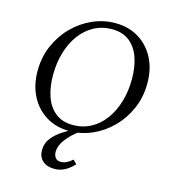

<svg xmlns="http://www.w3.org/2000/svg" viewBox="-132 -785 1008 1140"><g transform="rotate(15 372.0 -215.0)"><path d="M436 -680Q518 -680 580 -642Q642 -604 676.5 -537.5Q711 -471 711 -383Q711 -299 680 -227.5Q649 -156 596 -102.5Q543 -49 476 -19.5Q409 10 337 10Q255 10 193 -28Q131 -66 96.5 -133Q62 -200 62 -287Q62 -371 93 -442.5Q124 -514 177 -567.5Q230 -621 297 -650.5Q364 -680 436 -680ZM347 -30Q408 -30 457.5 -57Q507 -84 542.5 -132.5Q578 -181 597 -245.5Q616 -310 616 -384Q616 -458 596 -515.5Q576 -573 534 -606.5Q492 -640 426 -640Q365 -640 315.5 -613Q266 -586 230.5 -538Q195 -490 176 -425.5Q157 -361 157 -287Q157 -213 177 -155Q197 -97 239.5 -63.5Q282 -30 347 -30ZM383 -20 395 0Q350 33 320 72.5Q290 112 290 151Q290 171 301 185.5Q312 200 334 200Q351 200 368.5 192Q386 184 405 167L428 190Q398 221 369.5 235.5Q341 250 308 250Q262 250 235.5 226Q209 202 209 162Q209 118 235 85.5Q261 53 301 28Q341 3 383 -20Z"/></g></svg>

Font: Brygada 1918
Style: Italic
Weight: 400
Italic angle: -8°
Designer: Mateusz Machalski | Borys Kosmynka | Przemek Hoffer
Foundry: NIEPODLEGLA 2018
Version: Version 3.006